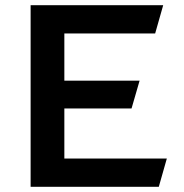

<svg xmlns="http://www.w3.org/2000/svg" viewBox="-20 -720 710 740"><path d="M623 -109H228V-302H487L518 -409H228V-591H578L609 -700H98V0H592Z"/></svg>

Font: Talent
Style: Bold
Weight: 600
Designer: Mike Powis
Version: Version 1.001;hotconv 1.0.109;makeotfexe 2.5.65596